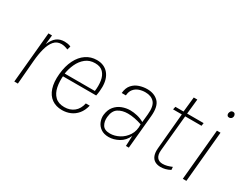

<svg xmlns="http://www.w3.org/2000/svg" viewBox="-75 -1098 1949 1537"><g transform="rotate(30 899.0 -329.0)"><path d="M96.5 0 140.5 -470.5H173.5L164.5 -384.5Q185 -433.5 214 -456Q243 -478.5 287 -478.5Q298.5 -478.5 314.5 -476.2Q330.5 -474 345 -467L336 -434.5Q321 -441 305.5 -445Q290 -449 274.5 -449Q232.5 -449 206.8 -418.5Q181 -388 167.2 -336.2Q153.5 -284.5 148 -219.5L129.5 0Z M540 7.5Q484 7.5 445 -20.2Q406 -48 388.5 -101.5Q371 -155 378.5 -232.5Q386 -309.5 413.8 -365Q441.5 -420.5 485.5 -450.2Q529.5 -480 584.5 -480Q620 -480 646.8 -468Q673.5 -456 692 -434Q710.5 -412 719.8 -381.8Q729 -351.5 729 -315Q729 -297.5 726.8 -274.8Q724.5 -252 720 -231H389.5L414 -245Q407.5 -183.5 417.8 -133Q428 -82.5 458.8 -52.5Q489.5 -22.5 544.5 -22.5Q596.5 -22.5 632.5 -51.2Q668.5 -80 680 -134.5H716Q704 -85.5 677.8 -54Q651.5 -22.5 616 -7.5Q580.5 7.5 540 7.5ZM413 -251 395.5 -257H717L692.5 -254.5Q699.5 -306.5 692.8 -351.2Q686 -396 660.2 -423.5Q634.5 -451 584.5 -451Q534 -451 498.2 -422.5Q462.5 -394 441.5 -348.5Q420.5 -303 413 -251Z M971.5 7.5Q927 7.5 898.5 -12.5Q870 -32.5 857.8 -63.2Q845.5 -94 848.5 -125.5Q854.5 -176 880 -206.5Q905.5 -237 942 -251Q978.5 -265 1017 -265Q1048 -265 1082.5 -256.8Q1117 -248.5 1146 -231.5L1153.5 -306.5Q1161.5 -385.5 1132.8 -418Q1104 -450.5 1049 -450.5Q1019 -450.5 991.8 -441Q964.5 -431.5 946.2 -409.5Q928 -387.5 925.5 -350.5H887Q891.5 -400.5 917 -428.8Q942.5 -457 978.5 -468.5Q1014.5 -480 1049.5 -480Q1115.5 -480 1154.2 -441Q1193 -402 1184 -307L1155 0H1128Q1129 -24.5 1130.2 -47.8Q1131.5 -71 1132 -95Q1108.5 -42 1062.8 -17.2Q1017 7.5 971.5 7.5ZM967 -22Q1009 -22 1050.8 -44Q1092.5 -66 1119.5 -108Q1146.5 -150 1143.5 -209Q1109 -220.5 1076.2 -226.8Q1043.5 -233 1013 -233Q962 -233 925.2 -209.8Q888.5 -186.5 882.5 -125.5Q878.5 -83 897 -52.5Q915.5 -22 967 -22Z M1452 7.5Q1420 7.5 1398 -5.5Q1376 -18.5 1366 -45Q1356 -71.5 1359.5 -112L1390.5 -452.5L1411 -442.5H1308.5L1314.5 -469.5H1412.5L1387.5 -447L1404.5 -607.5H1437.5L1420.5 -447L1400.5 -469.5H1575.5L1571.5 -442.5H1397L1421.5 -452.5L1388.5 -110Q1384.5 -67 1401.5 -44.8Q1418.5 -22.5 1453 -22.5Q1474 -22.5 1494.5 -28Q1515 -33.5 1537.5 -43L1539.5 -16Q1516.5 -3.5 1494.5 2Q1472.5 7.5 1452 7.5Z M1729.5 -609.5Q1717.5 -609.5 1711.8 -617.5Q1706 -625.5 1707 -636.5Q1708 -645.5 1714.5 -655.8Q1721 -666 1735 -666Q1747.5 -666 1753.5 -657Q1759.5 -648 1758.5 -636.5Q1757 -624 1748.8 -616.8Q1740.5 -609.5 1729.5 -609.5ZM1654 0 1698 -470.5H1731L1687 0Z"/></g></svg>

Font: Karla ExtraLight
Style: Italic
Weight: 250
Italic angle: -8°
Designer: Jonathan Pinhorn
Version: Version 2.004;gftools[0.9.33]